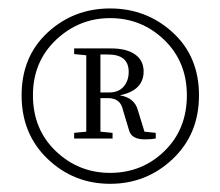

<svg xmlns="http://www.w3.org/2000/svg" viewBox="-20 -785 532 464"><path d="M222.7 -561.5H243.2Q266.6 -561.5 278.8 -575.7Q291 -589.8 291 -611.3Q291 -653.3 241.2 -653.3H222.7ZM313.5 -517.6 329.1 -466.8 356.4 -463.9V-450.2Q345.7 -448.2 330.1 -448.2Q297.9 -448.2 292 -469.7L277.3 -518.6Q271.5 -547.9 241.2 -547.9H222.7V-466.8L252 -463.9V-450.2H159.2V-463.9L188.5 -466.8V-651.4L159.2 -654.3V-668H248Q286.1 -668 306.6 -653.3Q327.1 -638.7 327.1 -612.3Q327.1 -566.4 269.5 -554.7Q305.7 -548.8 313.5 -517.6ZM246.1 -367.2Q323.2 -367.2 377.4 -419.9Q431.6 -472.7 431.6 -554.7Q431.6 -635.7 377 -688.5Q322.3 -741.2 246.1 -741.2Q170.9 -741.2 115.2 -688.5Q59.6 -635.7 59.6 -554.7Q59.6 -472.7 114.7 -419.9Q169.9 -367.2 246.1 -367.2ZM95.2 -706.5Q158.2 -764.6 246.1 -764.6Q334 -764.6 397.5 -706.5Q460.9 -648.4 460.9 -554.7Q460.9 -460.9 397.5 -400.9Q334 -340.8 246.1 -340.8Q158.2 -340.8 95.2 -400.9Q32.2 -460.9 32.2 -554.7Q32.2 -648.4 95.2 -706.5Z"/></svg>

Font: GenYoMin TW TTF ExtraLight
Style: Regular
Weight: 250
Version: Version 1.300